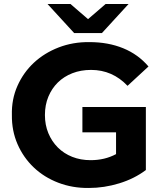

<svg xmlns="http://www.w3.org/2000/svg" viewBox="-20 -921 811 953"><path d="M389 -390H704V-77Q647 -34 572 -11Q497 12 421 12Q340 13 269.5 -14Q199 -41 147.5 -90Q96 -139 67 -205.5Q38 -272 39 -350Q37 -428 66.5 -494.5Q96 -561 148 -609.5Q200 -658 271 -685.5Q342 -713 424 -712Q517 -712 591.5 -681.5Q666 -651 717 -591L613 -495Q538 -574 432 -574Q381 -574 339 -557.5Q297 -541 267 -511.5Q237 -482 220 -441Q203 -400 203 -350Q203 -301 220 -260Q237 -219 267 -189Q297 -159 338.5 -142.5Q380 -126 430 -126Q500 -126 556 -156V-264H389ZM618 -901 486 -757H348L216 -901H330L417 -826L504 -901Z"/></svg>

Font: CMG Sans
Style: Bold
Weight: 700
Designer: Julieta Ulanovsky
Foundry: Julieta Ulanovsky
Version: Version 7.200